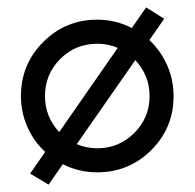

<svg xmlns="http://www.w3.org/2000/svg" viewBox="-20 -458 526 519"><path d="M383.8 -349.6Q414.6 -320.8 431.9 -281.5Q449.2 -242.2 449.2 -198.2Q449.2 -112.3 388.9 -52.2Q328.6 7.8 242.7 7.8Q192.9 7.8 149.9 -14.2L111.3 41L61.5 11.2L102.1 -47.4Q71.3 -75.7 54 -115Q36.6 -154.3 36.6 -198.2Q36.6 -284.2 96.9 -344.5Q157.2 -404.8 242.7 -404.8Q293 -404.8 336.4 -382.3L375 -438L423.8 -407.2ZM101.6 -198.2Q101.6 -142.1 140.1 -101.1L298.3 -328.6Q272 -339.8 242.7 -339.8Q184.1 -339.8 142.8 -298.6Q101.6 -257.3 101.6 -198.2ZM242.7 -57.1Q301.3 -57.1 342.8 -98.4Q384.3 -139.6 384.3 -198.2Q384.3 -254.4 345.7 -295.4L187.5 -68.4Q213.9 -57.1 242.7 -57.1Z"/></svg>

Font: Now
Style: Regular
Weight: 400
Designer: Alfredo Marco Pradil
Foundry: Alfredo Marco Pradil
Version: Version 1.200;hotconv 1.0.109;makeotfexe 2.5.65596